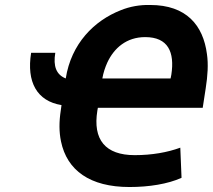

<svg xmlns="http://www.w3.org/2000/svg" viewBox="-20 -740 854 771"><path d="M105 -528C86 -411 128 -334 227 -318L224 -296C217 -251 217 -210 225 -172C249 -56 341 11 500 11C578 11 654 -1 709 -26L704 -147C652 -128 590 -117 521 -117C403 -117 352 -179 371 -296L373 -307H794L806 -385C814 -436 817 -482 811 -523C796 -638 729 -720 583 -720C542 -721 502 -714 465 -699C358 -657 266 -565 244 -425C206 -440 193 -474 202 -528ZM391 -425C395 -448 402 -469 411 -489C438 -547 488 -591 563 -591C655 -591 682 -531 668 -440L665 -425Z"/></svg>

Font: Asimov Pro
Style: BdObl
Weight: 700
Designer: Google
Version: Version 2.000980; 2014